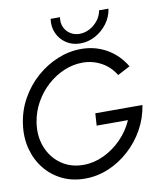

<svg xmlns="http://www.w3.org/2000/svg" viewBox="-98 -991 941 1085"><g transform="rotate(-10 373.0 -448.5)"><path d="M302.5 13Q230 13 171.5 -15.5Q113 -44 73 -94Q33 -144 15.8 -209.8Q-1.5 -275.5 9 -350.5Q19.5 -427.5 56.2 -493.5Q93 -559.5 148.2 -608.5Q203.5 -657.5 270 -685Q336.5 -712.5 406 -712.5Q485.5 -712.5 551.5 -675.2Q617.5 -638 659 -568.5L587.5 -531Q557 -581.5 507.5 -608.2Q458 -635 400.5 -635Q346 -635 294 -613Q242 -591 198.5 -551.8Q155 -512.5 125.8 -460.5Q96.5 -408.5 87 -349Q74.5 -271 99.8 -206.5Q125 -142 179.2 -103.5Q233.5 -65 307.5 -65Q367 -65 423.8 -91.8Q480.5 -118.5 526.2 -165Q572 -211.5 597.5 -270.5H418L422.5 -340.5H693Q682 -267.5 646.5 -203.5Q611 -139.5 557.2 -90.8Q503.5 -42 438.2 -14.5Q373 13 302.5 13ZM409 -744Q363.5 -744 329 -766.5Q294.5 -789 277.2 -826.8Q260 -864.5 266.5 -910H320.5Q315 -879 326.2 -853.5Q337.5 -828 360.8 -813Q384 -798 413.5 -798Q444 -798 472 -813Q500 -828 519.8 -853.5Q539.5 -879 544.5 -910H598.5Q592 -863.5 563.8 -825.8Q535.5 -788 494.8 -766Q454 -744 409 -744Z"/></g></svg>

Font: Urbanist
Style: Italic
Weight: 400
Italic angle: -8°
Designer: Corey Hu
Foundry: Corey Hu
Version: Version 1.330; ttfautohint (v1.8.4.7-5d5b)